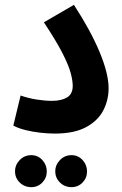

<svg xmlns="http://www.w3.org/2000/svg" viewBox="-20 -545 505 792"><path d="M35 -27 65 -151Q96 -140 130.5 -134.5Q165 -129 194 -129Q233 -129 256.5 -143Q280 -157 280 -191Q280 -212 271.5 -244Q263 -276 237.5 -326Q212 -376 161 -453L285 -525Q354 -419 391 -330Q428 -241 428 -181Q428 -132 406 -89.5Q384 -47 335 -20.5Q286 6 206 6Q179 6 147 2.5Q115 -1 85 -8.5Q55 -16 35 -27ZM275 227Q247 227 227.5 208Q208 189 208 162Q208 135 227.5 115Q247 95 275 95Q302 95 320.5 115Q339 135 339 162Q339 189 320.5 208Q302 227 275 227ZM109 227Q81 227 61.5 208Q42 189 42 162Q42 135 61.5 115Q81 95 109 95Q136 95 154.5 115Q173 135 173 162Q173 189 154.5 208Q136 227 109 227Z"/></svg>

Font: Noto Sans Arabic Cond
Style: Bold
Weight: 700
Width: 3
Designer: Monotype Design Team, Nadine Chahine, Nizar Qandah and Khaled Hosny
Foundry: Monotype Imaging Inc.
Version: Version 2.012; ttfautohint (v1.8.4.7-5d5b)